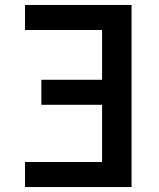

<svg xmlns="http://www.w3.org/2000/svg" viewBox="-20 -755 640 775"><path d="M81 0V-101H392V-332H147V-433H392V-634H81V-735H511V0Z"/></svg>

Font: R Plex Mono
Style: Bold
Weight: 700
Monospace: yes
Designer: Belleve Invis
Foundry: Belleve Invis
Version: Version 31.8.0